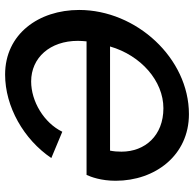

<svg xmlns="http://www.w3.org/2000/svg" viewBox="-24 -731 760 752"><g transform="rotate(-90 356.0 -355.0)"><path d="M24 -282C24 -128 123 5 285 5C504 5 693 -201 693 -425C693 -583 599 -715 440 -715C314 -715 186 -642 113 -534L216 -491C251 -563 335 -613 413 -613C506 -613 572 -539 572 -430C572 -419 571 -407 570 -396H47C39 -379 24 -339 24 -282ZM550 -304C515 -183 415 -95 308 -95C201 -95 138 -167 138 -259C138 -274 139 -289 142 -304Z"/></g></svg>

Font: FIGSv2-sans-serif SmBold Italic
Style: Regular
Weight: 600
Italic angle: -12°
Designer: Matt McInerney, Pablo Impallari, Rodrigo Fuenzalida
Foundry: Matt McInerney, Pablo Impallari, Rodrigo Fuenzalida
Version: Version 4.020;hotconv 1.0.109;makeotfexe 2.5.65596